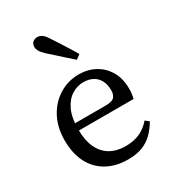

<svg xmlns="http://www.w3.org/2000/svg" viewBox="-186 -861 882 977"><g transform="rotate(-30 255.0 -372.5)"><path d="M277 13Q207 13 154.5 -16Q102 -45 73.5 -100Q45 -155 45 -232Q45 -309 76 -366.5Q107 -424 159.5 -456Q212 -488 274 -488Q327 -488 369 -465Q411 -442 436 -399.5Q461 -357 461 -296Q461 -279 459 -264.5Q457 -250 454 -240H84V-282H313Q354 -282 366 -297Q378 -312 378 -334Q378 -369 365.5 -393Q353 -417 329.5 -429.5Q306 -442 274 -442Q240 -442 207.5 -422.5Q175 -403 154 -360Q133 -317 133 -244Q133 -182 153 -139Q173 -96 210.5 -74Q248 -52 300 -52Q347 -52 382.5 -67.5Q418 -83 448 -117L469 -100Q449 -66 423.5 -40.5Q398 -15 363 -1Q328 13 277 13ZM330 -576 304 -557Q284 -575 263.5 -593Q243 -611 223.5 -629Q204 -647 183 -665Q162 -685 155.5 -697.5Q149 -710 149 -720Q149 -740 160.5 -749Q172 -758 187 -758Q201 -758 214 -749Q227 -740 241 -717Q257 -693 272 -669.5Q287 -646 301.5 -623Q316 -600 330 -576Z"/></g></svg>

Font: Source Serif 4 Variable
Style: Regular
Weight: 400
Designer: Frank Grießhammer
Foundry: Adobe
Version: Version 4.005;hotconv 1.1.0;makeotfexe 2.6.0